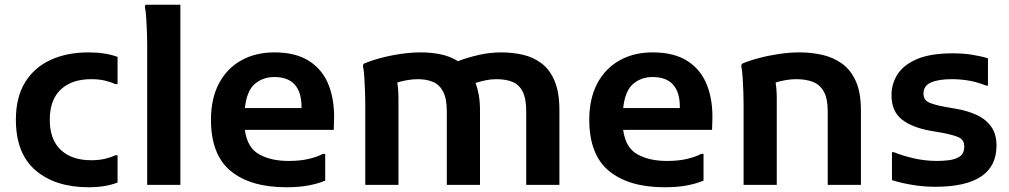

<svg xmlns="http://www.w3.org/2000/svg" viewBox="-20 -780 4258 810"><path d="M47 -275Q47 -370 86 -433Q125 -496 194 -527.5Q263 -559 354 -559Q425 -559 476 -540V-425H466Q448 -434 422.5 -440Q397 -446 365 -446Q283 -446 236.5 -402.5Q190 -359 190 -275Q190 -191 236.5 -147.5Q283 -104 365 -104Q397 -104 422.5 -110Q448 -116 466 -125H476V-10Q425 10 354 10Q214 10 130.5 -61Q47 -132 47 -275Z M601 0V-591Q601 -611 600 -642Q599 -673 597 -703.5Q595 -734 591 -752L594 -760H741V0Z M1188 10Q1037 10 953.5 -58.5Q870 -127 870 -275Q870 -363 903 -426.5Q936 -490 996.5 -524.5Q1057 -559 1138 -559Q1229 -559 1286 -521.5Q1343 -484 1368 -417.5Q1393 -351 1389 -265L1388 -232H1013Q1023 -157 1073 -129Q1123 -101 1198 -101Q1247 -101 1284 -110Q1321 -119 1342 -131H1352V-18Q1324 -6 1283.5 2Q1243 10 1188 10ZM1137 -455Q1089 -455 1055 -426Q1021 -397 1013 -324H1252V-330Q1252 -391 1223.5 -423Q1195 -455 1137 -455Z M1521 0V-341Q1521 -361 1520 -392.5Q1519 -424 1517 -454.5Q1515 -485 1511 -503L1514 -511Q1544 -524 1585 -535Q1626 -546 1670.5 -552.5Q1715 -559 1756 -559Q1798 -559 1838 -551Q1878 -543 1912 -522Q1954 -538 2001 -548.5Q2048 -559 2094 -559Q2142 -559 2186 -549Q2230 -539 2265 -512.5Q2300 -486 2320 -438Q2340 -390 2340 -315V0H2200V-309Q2200 -364 2185 -393.5Q2170 -423 2142 -434.5Q2114 -446 2074 -446Q2052 -446 2030 -441.5Q2008 -437 1986 -430Q1995 -407 2000 -378.5Q2005 -350 2005 -315V0H1865V-309Q1865 -364 1849.5 -393.5Q1834 -423 1806.5 -434.5Q1779 -446 1743 -446Q1721 -446 1698.5 -442Q1676 -438 1656 -432Q1661 -403 1661 -364V0Z M2784 10Q2633 10 2549.5 -58.5Q2466 -127 2466 -275Q2466 -363 2499 -426.5Q2532 -490 2592.5 -524.5Q2653 -559 2734 -559Q2825 -559 2882 -521.5Q2939 -484 2964 -417.5Q2989 -351 2985 -265L2984 -232H2609Q2619 -157 2669 -129Q2719 -101 2794 -101Q2843 -101 2880 -110Q2917 -119 2938 -131H2948V-18Q2920 -6 2879.5 2Q2839 10 2784 10ZM2733 -455Q2685 -455 2651 -426Q2617 -397 2609 -324H2848V-330Q2848 -391 2819.5 -423Q2791 -455 2733 -455Z M3117 0V-341Q3117 -361 3116 -392.5Q3115 -424 3113 -454.5Q3111 -485 3107 -503L3110 -511Q3140 -524 3181.5 -535Q3223 -546 3267.5 -552.5Q3312 -559 3352 -559Q3403 -559 3449.5 -548.5Q3496 -538 3533 -511Q3570 -484 3591 -436.5Q3612 -389 3612 -315V0H3472V-309Q3472 -364 3455.5 -393.5Q3439 -423 3409.5 -434.5Q3380 -446 3339 -446Q3317 -446 3294.5 -442Q3272 -438 3252 -432Q3257 -403 3257 -364V0Z M3743 -138H3751Q3787 -123 3835.5 -112Q3884 -101 3933 -101Q3955 -101 3982 -104Q4009 -107 4028.5 -119.5Q4048 -132 4048 -162Q4048 -190 4025 -200.5Q4002 -211 3954 -220L3907 -228Q3827 -242 3784 -276.5Q3741 -311 3741 -379Q3741 -428 3767.5 -468Q3794 -508 3850.5 -531.5Q3907 -555 3999 -555Q4042 -555 4078.5 -549.5Q4115 -544 4148 -534V-419H4140Q4102 -434 4067 -440Q4032 -446 3995 -446Q3939 -446 3907.5 -432Q3876 -418 3876 -385Q3876 -358 3899.5 -347.5Q3923 -337 3968 -329L4014 -321Q4061 -313 4099.5 -295.5Q4138 -278 4161 -246.5Q4184 -215 4184 -166Q4184 8 3925 8Q3877 8 3829 0Q3781 -8 3743 -20Z"/></svg>

Font: Kufam SemiBold
Style: Regular
Weight: 600
Designer: Wael Morcos, Artur Schmal
Foundry: Original Type
Version: Version 1.300; ttfautohint (v1.8.3)